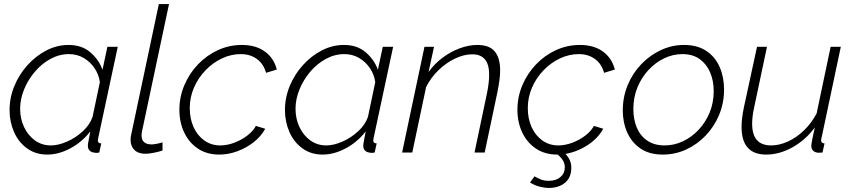

<svg xmlns="http://www.w3.org/2000/svg" viewBox="-20 -750 4187 944"><path d="M212 10Q155 10 113 -20.5Q71 -51 49 -101Q27 -151 27 -209Q27 -270 50.5 -327Q74 -384 115 -429.5Q156 -475 208 -502Q260 -529 317 -529Q382 -529 424 -493Q466 -457 484 -407L508 -520H559L463 -72Q461 -64 461 -60Q461 -45 478 -45L468 0Q462 1 457 1.5Q452 2 448 1Q412 -2 412 -34Q412 -41 414.5 -53Q417 -65 424 -104Q384 -52 326.5 -21Q269 10 212 10ZM230 -35Q267 -35 310 -54Q353 -73 387.5 -105Q422 -137 435 -175L471 -346Q466 -383 445 -414.5Q424 -446 391.5 -465Q359 -484 319 -484Q272 -484 228.5 -460.5Q185 -437 151.5 -397.5Q118 -358 98.5 -310.5Q79 -263 79 -215Q79 -166 98.5 -125Q118 -84 152 -59.5Q186 -35 230 -35Z M694 6Q660 6 641 -12.5Q622 -31 622 -63Q622 -75 625 -88L761 -730H811L678 -103Q677 -98 676.5 -93.5Q676 -89 676 -85Q676 -40 725 -40Q735 -40 750.5 -43Q766 -46 779 -50V-10Q762 -4 737 1Q712 6 694 6Z M1058 10Q997 10 953 -19.5Q909 -49 885.5 -99Q862 -149 862 -210Q862 -274 886.5 -331.5Q911 -389 953.5 -433.5Q996 -478 1051.5 -503.5Q1107 -529 1169 -529Q1238 -529 1282.5 -496.5Q1327 -464 1341 -408L1288 -392Q1276 -436 1243 -460Q1210 -484 1164 -484Q1116 -484 1071.5 -463Q1027 -442 991 -405Q955 -368 934 -320Q913 -272 913 -218Q913 -166 932 -124.5Q951 -83 985 -59Q1019 -35 1063 -35Q1097 -35 1132.5 -48.5Q1168 -62 1196.5 -84Q1225 -106 1238 -131L1284 -117Q1264 -80 1228 -51.5Q1192 -23 1147.5 -6.5Q1103 10 1058 10Z M1566 10Q1509 10 1467 -20.5Q1425 -51 1403 -101Q1381 -151 1381 -209Q1381 -270 1404.5 -327Q1428 -384 1469 -429.5Q1510 -475 1562 -502Q1614 -529 1671 -529Q1736 -529 1778 -493Q1820 -457 1838 -407L1862 -520H1913L1817 -72Q1815 -64 1815 -60Q1815 -45 1832 -45L1822 0Q1816 1 1811 1.5Q1806 2 1802 1Q1766 -2 1766 -34Q1766 -41 1768.5 -53Q1771 -65 1778 -104Q1738 -52 1680.5 -21Q1623 10 1566 10ZM1584 -35Q1621 -35 1664 -54Q1707 -73 1741.5 -105Q1776 -137 1789 -175L1825 -346Q1820 -383 1799 -414.5Q1778 -446 1745.5 -465Q1713 -484 1673 -484Q1626 -484 1582.5 -460.5Q1539 -437 1505.5 -397.5Q1472 -358 1452.5 -310.5Q1433 -263 1433 -215Q1433 -166 1452.5 -125Q1472 -84 1506 -59.5Q1540 -35 1584 -35Z M2067 -520H2114L2087 -396Q2116 -436 2155 -465.5Q2194 -495 2239 -512Q2284 -529 2327 -529Q2386 -529 2412.5 -497Q2439 -465 2439 -404Q2439 -381 2435.5 -355Q2432 -329 2426 -299L2363 0H2313L2374 -290Q2385 -343 2385 -383Q2385 -483 2302 -483Q2261 -483 2217 -462Q2173 -441 2135.5 -404.5Q2098 -368 2075 -322L2007 0H1957Z M2720 10Q2659 10 2615 -19.5Q2571 -49 2547.5 -99Q2524 -149 2524 -210Q2524 -274 2548.5 -331.5Q2573 -389 2615.5 -433.5Q2658 -478 2713.5 -503.5Q2769 -529 2831 -529Q2900 -529 2944.5 -496.5Q2989 -464 3003 -408L2950 -392Q2938 -436 2905 -460Q2872 -484 2826 -484Q2778 -484 2733.5 -463Q2689 -442 2653 -405Q2617 -368 2596 -320Q2575 -272 2575 -218Q2575 -166 2594 -124.5Q2613 -83 2647 -59Q2681 -35 2725 -35Q2759 -35 2794.5 -48.5Q2830 -62 2858.5 -84Q2887 -106 2900 -131L2946 -117Q2926 -80 2890 -51.5Q2854 -23 2809.5 -6.5Q2765 10 2720 10ZM2679 174Q2657 174 2632 167.5Q2607 161 2586 147L2608 117Q2625 127 2641 133Q2657 139 2679 139Q2714 139 2735.5 120.5Q2757 102 2757 73Q2757 51 2744.5 34Q2732 17 2710 0L2737 -15Q2761 4 2775 25.5Q2789 47 2789 74Q2789 123 2758 148.5Q2727 174 2679 174Z M3239 10Q3173 10 3129.5 -19.5Q3086 -49 3064 -98.5Q3042 -148 3042 -207Q3042 -274 3066.5 -332.5Q3091 -391 3133.5 -435Q3176 -479 3230 -504Q3284 -529 3343 -529Q3409 -529 3453 -499.5Q3497 -470 3518.5 -420Q3540 -370 3540 -310Q3540 -244 3516 -186Q3492 -128 3450 -84Q3408 -40 3354 -15Q3300 10 3239 10ZM3248 -35Q3294 -35 3337 -55Q3380 -75 3414.5 -111.5Q3449 -148 3469 -196.5Q3489 -245 3489 -302Q3489 -353 3471.5 -394Q3454 -435 3420 -459.5Q3386 -484 3335 -484Q3289 -484 3246 -463.5Q3203 -443 3168.5 -406Q3134 -369 3114 -320Q3094 -271 3094 -214Q3094 -163 3111 -122.5Q3128 -82 3162.5 -58.5Q3197 -35 3248 -35Z M3747 10Q3626 10 3626 -126Q3626 -166 3637 -220L3702 -520H3751L3689 -227Q3678 -178 3678 -142Q3678 -35 3771 -35Q3812 -35 3854.5 -54.5Q3897 -74 3933.5 -109.5Q3970 -145 3995 -192L4064 -520H4114L4022 -85Q4020 -77 4018.5 -70Q4017 -63 4017 -61Q4017 -45 4034 -45L4024 0Q4010 1 4002 1Q3969 -3 3969 -34Q3969 -38 3970 -44.5Q3971 -51 3974.5 -69Q3978 -87 3986 -123Q3940 -61 3876 -25.5Q3812 10 3747 10Z"/></svg>

Font: Raleway Light
Style: Italic
Weight: 300
Italic angle: -12°
Designer: Matt McInerney, Pablo Impallari, Rodrigo Fuenzalida
Foundry: Matt McInerney, Pablo Impallari, Rodrigo Fuenzalida
Version: Version 4.026